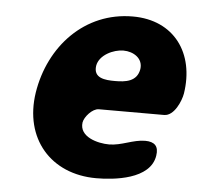

<svg xmlns="http://www.w3.org/2000/svg" viewBox="-44 -572 644 624"><g transform="rotate(5 278.0 -260.0)"><path d="M72 -253C49 -102 143 7 292 7C349 7 468 -4 480 -83C485 -114 471 -128 440 -128C401 -128 364 -106 324 -106C287 -106 225 -122 232 -170C235 -188 260 -217 281 -217H494C527 -217 548 -268 552 -292C573 -425 500 -527 365 -527C208 -527 96 -406 72 -253ZM260 -357C266 -393 312 -414 344 -414C377 -414 409 -394 404 -359C397 -317 359 -313 325 -313C293 -313 254 -316 260 -357Z"/></g></svg>

Font: Asimov Print
Style: Regular
Weight: 500
Designer: Google
Version: Version 2.000980: 2014